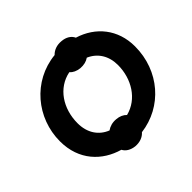

<svg xmlns="http://www.w3.org/2000/svg" viewBox="-187 -947 1194 1194"><g transform="rotate(-45 410.0 -350.0)"><path d="M52 -309C52 -142 155 -39 285 -2C298 23 325 40 362 44C400 47 432 35 453 11C651 -14 800 -181 800 -397C800 -546 711 -654 578 -695C565 -723 537 -740 500 -743C462 -747 430 -735 408 -712C199 -691 52 -513 52 -309ZM209 -311C209 -440 281 -549 397 -572C412 -555 435 -544 464 -541C493 -539 518 -545 538 -559C605 -530 643 -469 643 -390C643 -268 575 -158 463 -130C448 -146 425 -157 397 -159C366 -162 339 -154 318 -139C250 -166 209 -227 209 -311Z"/></g></svg>

Font: Fixel Display 20240404
Style: Bold Italic
Weight: 700
Italic angle: -10°
Designer: AlfaBravo + MacPaw
Foundry: Kyrylo Tkachov, Marchela Mozhyna, Serhii Makarenko, Maria Weinstein, Zakhar Kryvoshyya
Version: Version 1.211;Glyphs 3.2 (3225)